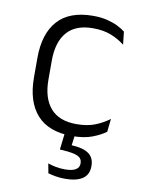

<svg xmlns="http://www.w3.org/2000/svg" viewBox="-80 -553 591 800"><g transform="rotate(10 216.0 -153.5)"><path d="M249.5 10.5Q149.5 10.5 100 -45Q50.5 -100.5 50.5 -203V-285Q50.5 -387.5 100 -442.8Q149.5 -498 249.5 -498Q282 -498 307.8 -491.8Q333.5 -485.5 353.5 -475.8Q373.5 -466 386.5 -455.5L392.5 -401Q369 -420 336.2 -433.5Q303.5 -447 257.5 -447Q184.5 -447 148 -405Q111.5 -363 111.5 -284V-204.5Q111.5 -126 148 -83.8Q184.5 -41.5 258 -41.5Q305 -41.5 338.5 -55.2Q372 -69 396.5 -88L390.5 -32.5Q369.5 -16.5 334.5 -3Q299.5 10.5 249.5 10.5ZM261.5 -6 252 67 225 48Q231 48 239 48Q247 48 254 48.5Q303.5 51 327 68Q350.5 85 350.5 119V121Q350.5 156.5 324.8 173.8Q299 191 251 191Q230.5 191 211.5 187.8Q192.5 184.5 179 180.5L171.5 140Q187 145.5 205.2 149Q223.5 152.5 244 152.5Q274 152.5 289 143.5Q304 134.5 304 117.5V116.5Q304 96 285.8 87.2Q267.5 78.5 224 75.5Q219 75 215.2 75Q211.5 75 209 74.5L218.5 -6Z"/></g></svg>

Font: Anek Latin Light
Style: Regular
Weight: 300
Designer: Yesha Goshar
Foundry: Ek Type
Version: Version 1.003